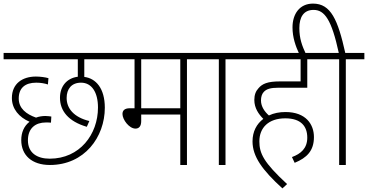

<svg xmlns="http://www.w3.org/2000/svg" viewBox="-20 -916 2043 1066"><path d="M256 -35C186 -35 135 -67 135 -137C135 -205 178 -236 234 -236C244 -236 255 -236 263 -235L265 -269C257 -270 244 -272 232 -272C214 -272 196 -269 180 -263C126 -282 84 -314 84 -369C84 -427 119 -457 181 -457C206 -457 228 -453 246 -447L249 -482C232 -487 204 -491 179 -491C105 -491 46 -452 46 -372C46 -311 86 -265 144 -240C113 -216 98 -180 98 -138C98 -54 157 0 257 0C449 0 562 -155 562 -318C562 -426 512 -481 448 -489V-587H625V-622H0V-587H412V-490C350 -482 313 -436 313 -373C313 -301 359 -242 462 -212L476 -244C390 -265 350 -314 350 -372C350 -422 377 -457 430 -457C489 -457 524 -404 524 -319C524 -170 423 -35 256 -35Z M1018 -587H1121V-622H611V-587H727V-315H701C670 -315 660 -301 660 -283C660 -252 697 -202 732 -202C751 -202 764 -214 764 -244V-280H981V0H1018ZM981 -587V-315H764V-587Z M1232 -587H1335V-622H1107V-587H1195V0H1232Z M1601 -44 1616 -12C1684 -40 1723 -79 1723 -155C1723 -225 1679 -294 1565 -294C1531 -294 1500 -288 1473 -275C1450 -295 1429 -324 1429 -358C1429 -378 1434 -394 1444 -405C1459 -422 1482 -429 1527 -429H1686V-587H1789V-622H1321V-587H1649V-464H1533C1466 -464 1436 -451 1415 -426C1400 -410 1392 -389 1392 -361C1392 -316 1416 -282 1442 -256C1405 -228 1382 -186 1382 -131C1382 -47 1436 28 1548 130L1574 106C1444 -14 1420 -64 1420 -131C1420 -207 1471 -259 1564 -259C1652 -259 1686 -214 1686 -152C1686 -92 1650 -62 1601 -44Z M1642 -615H1679C1657 -662 1642 -702 1642 -760C1642 -820 1665 -861 1721 -861C1782 -861 1821 -807 1861 -622H1775V-587H1863V0H1900V-587H2003V-622H1897C1856 -806 1817 -896 1718 -896C1643 -896 1604 -838 1604 -764C1604 -708 1621 -660 1642 -615Z"/></svg>

Font: Noto Sans SemiCondensed ExtraLight
Style: Regular
Weight: 200
Width: 4
Designer: Monotype Design Team
Foundry: Monotype Imaging Inc.
Version: Version 2.013